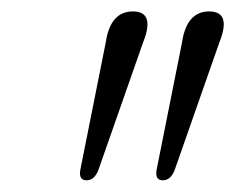

<svg xmlns="http://www.w3.org/2000/svg" viewBox="-20 -794 412 336"><path d="M131.5 -478.5Q117.5 -478.5 120.5 -496.5L165 -719.5Q173 -774 212.5 -774Q252 -774 230.5 -720L152 -496Q145 -478.5 131.5 -478.5ZM265 -478.5Q251 -478.5 254 -496.5L298.5 -719.5Q306.5 -774 346 -774Q385.5 -774 364 -720L285.5 -496Q278.5 -478.5 265 -478.5Z"/></svg>

Font: Fraunces 72pt Soft Light
Style: Italic
Weight: 300
Italic angle: -16°
Version: Version 1.000;[b76b70a41]